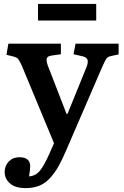

<svg xmlns="http://www.w3.org/2000/svg" viewBox="-20 -735 633 984"><path d="M174.8 -629.9V-714.8H473.1V-629.9ZM111.8 229Q57.6 229 30.8 204.8Q3.9 180.7 3.9 147Q3.9 114.3 25.1 92.5Q46.4 70.8 79.1 70.8Q133.3 70.8 134.8 115.2Q134.8 134.8 128.9 168.9Q162.1 167 184.1 140.4Q206.1 113.8 232.9 53.2L256.8 -1L92.8 -396Q91.8 -397.9 90.3 -401.4Q79.6 -425.3 72.5 -433.3Q65.4 -441.4 46.9 -445.8L13.2 -454.1L22.9 -511.2H292V-457L244.1 -450.2Q224.1 -447.3 220 -436.3Q215.8 -425.3 225.1 -398.9L320.8 -151.9H326.2L423.8 -392.1Q433.1 -417 428.2 -429.4Q423.3 -441.9 401.9 -446.8L356.9 -457L367.2 -511.2H587.9V-456.1L550.8 -448.2Q533.7 -444.8 526.6 -436Q519.5 -427.2 506.8 -398.4Q505.9 -396.5 505.1 -395Q504.4 -393.6 503.9 -392.1L319.8 34.2Q298.3 84.5 280.3 116.5Q262.2 148.4 237.8 176Q213.4 203.6 182.6 216.3Q151.9 229 111.8 229Z"/></svg>

Font: Literata Book SemiBold
Style: Regular
Weight: 600
Designer: Latin by Veronika Burian and Jose Scaglione. Greek by Irene Vlachou. Cyrillic by Vera Evstafieva
Foundry: TypeTogether
Version: Version 2.003;PS 002.003;hotconv 1.0.88;makeotf.lib2.5.64775